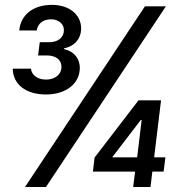

<svg xmlns="http://www.w3.org/2000/svg" viewBox="-20 -753 718 773"><path d="M165 -372.6C246.1 -372.6 301.3 -416.5 301.3 -480C301.3 -519 275.9 -547.4 237.8 -555.2L238.3 -558.6C281.2 -566.9 306.6 -598.6 306.6 -638.2C306.6 -694.8 258.3 -733.4 189 -733.4C114.3 -733.4 63 -693.8 57.6 -630.4H127.9C131.8 -658.2 153.8 -675.3 186 -675.3C215.3 -675.3 237.3 -657.2 237.3 -631.8C237.3 -602.5 213.9 -583 178.2 -583H140.1L133.3 -529.8H168.5C204.6 -529.8 227.5 -512.2 227.5 -483.9C227.5 -453.6 202.1 -432.6 165.5 -432.6C131.8 -432.6 107.4 -450.2 104.5 -476.6H31.2C32.2 -413.6 84 -372.6 165 -372.6ZM80.6 0H165L647.9 -727.5H563.5ZM354 -62H523.9L516.1 0H585.9L593.3 -62H638.7L646 -119.6H600.6L628.4 -349.1H537.6L360.8 -118.7ZM431.6 -119.6 546.9 -270H550.3L532.2 -119.6Z"/></svg>

Font: Guggenheim Sans Display
Style: Italic
Weight: 400
Italic angle: -7°
Designer: Modified by Tom Baber under direction of Pentagram Design 2023
Foundry: rsms
Version: Version 1.001;Glyphs 3.1.2 (3151)